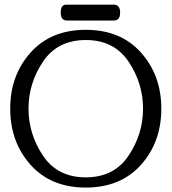

<svg xmlns="http://www.w3.org/2000/svg" viewBox="-20 -804 746 835"><path d="M244.1 -749Q244.1 -783.7 267.6 -783.7H475.1Q502.4 -783.7 502.4 -749Q502.4 -714.8 475.1 -714.8H271.5Q244.1 -714.8 244.1 -749ZM353 -674.3Q504.9 -674.3 593.3 -575.2Q681.6 -476.1 681.6 -331.5Q681.6 -186.5 593.3 -87.4Q504.9 11.7 353 11.7Q201.2 11.7 112.8 -87.4Q24.4 -186.5 24.4 -331.5Q24.4 -476.1 112.8 -575.2Q201.2 -674.3 353 -674.3ZM353 -629.9Q230 -629.9 167 -535.9Q104 -441.9 104 -331.5Q104 -221.2 167 -127Q230 -32.7 353 -32.7Q476.1 -32.7 539.1 -127Q602.1 -221.2 602.1 -331.5Q602.1 -441.9 539.1 -535.9Q476.1 -629.9 353 -629.9Z"/></svg>

Font: Gayathri
Style: Regular
Weight: 400
Designer: Binoy Dominic <binoy.domenic@gmail.com>
Foundry: SMC
Version: Version 1.000